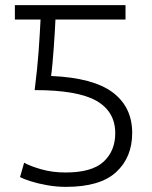

<svg xmlns="http://www.w3.org/2000/svg" viewBox="-20 -713 593 748"><path d="M237 15Q200 15 163.5 8.5Q127 2 99 -7Q71 -16 58 -23L74 -79Q97 -66 140.5 -53.5Q184 -41 235 -41Q338 -41 383.5 -83Q429 -125 429 -194Q429 -278 356 -320Q283 -362 115 -362Q126 -450 130.5 -513.5Q135 -577 138 -637H38V-693H469V-637H196Q195 -618 193.5 -589Q192 -560 189.5 -528Q187 -496 184.5 -466.5Q182 -437 179 -417Q343 -410 419 -353Q495 -296 495 -195Q495 -100 432.5 -42.5Q370 15 237 15Z"/></svg>

Font: Ubuntu Sans Light
Style: Regular
Weight: 300
Designer: Dalton Maag Ltd
Foundry: Dalton Maag Ltd
Version: Version 1.006; ttfautohint (v1.8.4.7-5d5b)